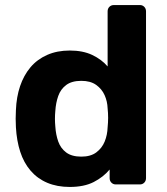

<svg xmlns="http://www.w3.org/2000/svg" viewBox="-20 -730 662 760"><path d="M256 10Q206 10 167 -6.5Q128 -23 101 -54.5Q74 -86 60 -129.5Q46 -173 43 -226Q42 -245 42 -260.5Q42 -276 43 -294Q45 -346 59.5 -389Q74 -432 100.5 -463.5Q127 -495 166.5 -512.5Q206 -530 256 -530Q308 -530 345 -512.5Q382 -495 406 -467V-685Q406 -696 413 -703Q420 -710 431 -710H534Q544 -710 551 -703Q558 -696 558 -685V-25Q558 -14 551 -7Q544 0 534 0H438Q428 0 421 -7Q414 -14 414 -25V-59Q389 -29 351 -9.5Q313 10 256 10ZM302 -110Q339 -110 361.5 -127Q384 -144 394.5 -170Q405 -196 406 -226Q408 -245 408 -264Q408 -283 406 -301Q405 -329 394 -353.5Q383 -378 360.5 -394Q338 -410 302 -410Q264 -410 242 -393.5Q220 -377 210.5 -350Q201 -323 199 -291Q196 -260 199 -229Q201 -197 210.5 -170Q220 -143 242 -126.5Q264 -110 302 -110Z"/></svg>

Font: Rubik SemiBold
Style: Regular
Weight: 600
Designer: Hubert and Fischer
Foundry: Hubert and Fischer
Version: Version 2.300;gftools[0.9.30]